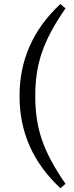

<svg xmlns="http://www.w3.org/2000/svg" viewBox="-20 -768 379 979"><path d="M159.9 -278C159.9 -437.8 196.5 -555.4 314.1 -725.5L287.9 -747.6C147.4 -616.4 79.6 -460.8 79.6 -278C79.6 -95.2 147.4 60.4 287.9 191.6L314.1 169.5C196.5 -0.6 159.9 -118.2 159.9 -278Z"/></svg>

Font: Source Serif Variable
Style: Regular
Weight: 389
Designer: Frank Grießhammer
Foundry: Adobe Systems Incorporated
Version: Version 3.001;hotconv 1.0.111;makeotfexe 2.5.65597